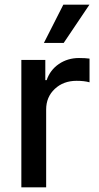

<svg xmlns="http://www.w3.org/2000/svg" viewBox="-20 -802 424 822"><path d="M168 -618.3 251.1 -782H362.9L252.8 -618.3ZM71.4 0V-545.5H174V-458.8H179.7Q194.6 -502.5 232.2 -528.1Q269.9 -553.6 318.2 -553.6Q345.2 -553.6 363.3 -551.1V-449.6Q341.3 -456 307.9 -456Q251.4 -456 214.5 -421.3Q177.6 -386.7 177.6 -333.1V0Z"/></svg>

Font: TID UI Medium
Style: Regular
Weight: 500
Designer: The TID Project Authors
Foundry: Bakken & Bæck
Version: Version 1.001;hotconv 1.0.109;makeotfexe 2.5.65596